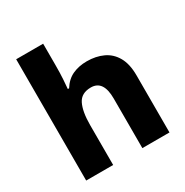

<svg xmlns="http://www.w3.org/2000/svg" viewBox="-173 -901 1005 1042"><g transform="rotate(-30 329.5 -380.0)"><path d="M239 -628Q239 -575 236.5 -538Q234 -501 232 -480H240Q267 -523 306.5 -541Q346 -559 396 -559Q452 -559 496.5 -538.5Q541 -518 566.5 -473.5Q592 -429 592 -358V0H422V-311Q422 -425 344 -425Q284 -425 261.5 -379.5Q239 -334 239 -250V0H70V-760H239Z"/></g></svg>

Font: Noto Sans Meetei Mayek ExtraBold
Style: Regular
Weight: 800
Designer: Monotype Design Team and Neelakash Kshetrimayum
Foundry: Monotype Imaging Inc.
Version: Version 2.002; ttfautohint (v1.8.4.7-5d5b)